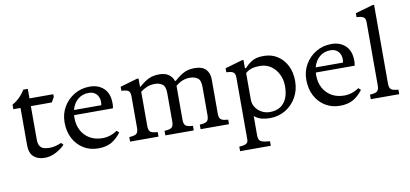

<svg xmlns="http://www.w3.org/2000/svg" viewBox="-88 -1108 3552 1663"><g transform="rotate(-10 1687.5 -276.5)"><path d="M230 10Q169 10 132.5 -22Q96 -54 96 -126V-452H33V-492Q104 -532 147 -604H187V-520H396V-495L371 -452H187V-160Q187 -120 200.5 -100Q214 -80 236.5 -74Q259 -68 287 -68Q312 -68 340.5 -75.5Q369 -83 389 -93L407 -73Q371 -37 324 -13.5Q277 10 230 10Z M700 10Q627 10 570.5 -25Q514 -60 482 -121Q450 -182 450 -261Q450 -337 485.5 -397.5Q521 -458 581.5 -494Q642 -530 717 -530Q793 -530 840.5 -485Q888 -440 888 -354Q888 -348 888 -341.5Q888 -335 886 -324L884 -310H542Q541 -297 541 -284Q541 -223 567 -174.5Q593 -126 640.5 -98.5Q688 -71 751 -71Q821 -71 881 -113L901 -94Q859 -39 812.5 -14.5Q766 10 700 10ZM700 -478Q643 -478 603.5 -444.5Q564 -411 549 -354H789Q792 -369 792 -383Q792 -424 767.5 -451Q743 -478 700 -478Z M980 0V-40L1001 -42Q1038 -46 1049 -61.5Q1060 -77 1060 -108V-388Q1060 -426 1038.5 -436Q1017 -446 982 -447V-482L1133 -526H1147V-453H1152Q1199 -494 1237 -512Q1275 -530 1329 -530Q1383 -530 1414 -506Q1445 -482 1454 -450H1462Q1511 -494 1549.5 -512Q1588 -530 1639 -530Q1708 -530 1739 -496.5Q1770 -463 1770 -407V-108Q1770 -77 1781 -61.5Q1792 -46 1829 -42L1850 -40V0H1600V-40L1621 -42Q1658 -46 1669 -61.5Q1680 -77 1680 -108V-358Q1680 -417 1653 -436Q1626 -455 1588 -455Q1552 -455 1522.5 -444Q1493 -433 1460 -406V-108Q1460 -77 1471 -61.5Q1482 -46 1519 -42L1540 -40V0H1290V-40L1311 -42Q1348 -46 1359 -61.5Q1370 -77 1370 -108V-358Q1370 -417 1343 -436Q1316 -455 1278 -455Q1241 -455 1211 -443.5Q1181 -432 1150 -409V-108Q1150 -77 1161 -61.5Q1172 -46 1209 -42L1230 -40V0Z M1904 247V207L1925 205Q1957 202 1970 191Q1983 180 1983 159V-388Q1983 -426 1961.5 -436Q1940 -446 1905 -447V-482L2056 -526H2070V-453H2079Q2109 -484 2133.5 -500.5Q2158 -517 2184.5 -523.5Q2211 -530 2248 -530Q2316 -530 2368 -496.5Q2420 -463 2449.5 -404.5Q2479 -346 2479 -269Q2479 -190 2443.5 -127Q2408 -64 2347 -27Q2286 10 2210 10Q2170 10 2137 1.5Q2104 -7 2073 -32V139Q2073 170 2087 185Q2101 200 2153 205L2174 207V247ZM2217 -42Q2299 -42 2342 -94Q2385 -146 2385 -241Q2385 -299 2361 -346.5Q2337 -394 2296 -422Q2255 -450 2202 -450Q2155 -450 2125.5 -440.5Q2096 -431 2073 -410V-178Q2073 -138 2094 -107Q2115 -76 2148 -59Q2181 -42 2217 -42Z M2826 10Q2753 10 2696.5 -25Q2640 -60 2608 -121Q2576 -182 2576 -261Q2576 -337 2611.5 -397.5Q2647 -458 2707.5 -494Q2768 -530 2843 -530Q2919 -530 2966.5 -485Q3014 -440 3014 -354Q3014 -348 3014 -341.5Q3014 -335 3012 -324L3010 -310H2668Q2667 -297 2667 -284Q2667 -223 2693 -174.5Q2719 -126 2766.5 -98.5Q2814 -71 2877 -71Q2947 -71 3007 -113L3027 -94Q2985 -39 2938.5 -14.5Q2892 10 2826 10ZM2826 -478Q2769 -478 2729.5 -444.5Q2690 -411 2675 -354H2915Q2918 -369 2918 -383Q2918 -424 2893.5 -451Q2869 -478 2826 -478Z M3097 0V-40L3118 -42Q3155 -46 3166 -61.5Q3177 -77 3177 -108V-662Q3177 -700 3155.5 -710Q3134 -720 3099 -721V-756L3253 -800H3267V-108Q3267 -77 3278 -61.5Q3289 -46 3326 -42L3347 -40V0Z"/></g></svg>

Font: Hedvig Letters Serif 12pt
Style: Regular
Weight: 400
Designer: Alexander Örn & Tor Weibull
Foundry: Kanon Foundry
Version: Version 1.000; ttfautohint (v1.8.4.7-5d5b)